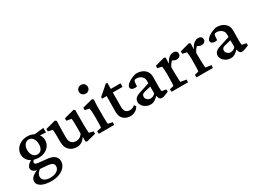

<svg xmlns="http://www.w3.org/2000/svg" viewBox="-27 -1449 3345 2463"><g transform="rotate(-30 1645.5 -217.5)"><path d="M228.5 222.7Q134.8 222.7 80.6 193.4Q26.4 164.1 26.4 115.2Q26.4 82 55.2 54.2Q84 26.4 142.6 1L181.6 7.8Q152.3 25.4 135.7 49.3Q119.1 73.2 119.1 100.6Q119.1 136.7 149.9 157.2Q180.7 177.7 234.4 177.7Q294.9 177.7 333 151.9Q371.1 126 371.1 85.9Q371.1 55.7 348.6 40.5Q326.2 25.4 274.4 21.5L165 12.7L152.3 7.8Q112.3 7.8 86.4 -10.7Q60.5 -29.3 60.5 -58.6Q60.5 -85.9 87.9 -111.8Q115.2 -137.7 162.1 -156.2L175.8 -137.7Q160.2 -127 151.9 -117.2Q143.6 -107.4 143.6 -97.7Q143.6 -85 154.3 -76.7Q165 -68.4 184.6 -66.4L317.4 -52.7Q386.7 -45.9 422.4 -17.1Q458 11.7 458 62.5Q458 107.4 427.7 144Q397.5 180.7 345.7 201.7Q293.9 222.7 228.5 222.7ZM235.4 -119.1Q181.6 -119.1 140.1 -138.2Q98.6 -157.2 75.2 -190.9Q51.8 -224.6 51.8 -267.6Q51.8 -314.5 76.2 -351.1Q100.6 -387.7 142.6 -409.2Q184.6 -430.7 236.3 -430.7Q288.1 -430.7 328.6 -410.2Q369.1 -389.6 392.6 -354Q416 -318.4 416 -274.4Q416 -230.5 392.6 -194.8Q369.1 -159.2 328.1 -139.2Q287.1 -119.1 235.4 -119.1ZM241.2 -164.1Q278.3 -164.1 299.8 -192.4Q321.3 -220.7 321.3 -268.6Q321.3 -322.3 297.9 -354.5Q274.4 -386.7 235.4 -386.7Q198.2 -386.7 175.3 -356.4Q152.3 -326.2 152.3 -276.4Q152.3 -226.6 176.8 -195.3Q201.2 -164.1 241.2 -164.1ZM473.6 -353.5 351.6 -363.3 314.5 -404.3 473.6 -420.9Z M948.2 -75.2 1010.7 -59.6V-24.4L871.1 10.7L853.5 -2L854.5 -65.4L851.6 -66.4Q823.2 -24.4 792.5 -8.3Q761.7 7.8 727.5 7.8Q660.2 7.8 616.2 -33.7Q572.3 -75.2 572.3 -158.2V-242.2Q572.3 -265.6 570.8 -290Q569.3 -314.5 567.4 -339.8L501 -353.5V-389.6L648.4 -428.7L668.9 -412.1Q667 -382.8 665.5 -346.2Q664.1 -309.6 664.1 -270.5L663.1 -170.9Q663.1 -114.3 689.5 -88.9Q715.8 -63.5 758.8 -63.5Q782.2 -63.5 807.6 -76.7Q833 -89.8 851.6 -120.1V-228.5Q851.6 -250 851.1 -270Q850.6 -290 849.6 -308.1Q848.6 -326.2 846.7 -339.8L775.4 -353.5V-389.6L925.8 -428.7L944.3 -414.1Q943.4 -389.6 942.9 -368.2Q942.4 -346.7 942.4 -323.7Q942.4 -300.8 942.4 -273.4V-201.2Q942.4 -157.2 944.3 -125Q946.3 -92.8 948.2 -75.2Z M1052.7 0 1049.8 -39.1 1115.2 -53.7Q1116.2 -57.6 1117.2 -68.8Q1118.2 -80.1 1119.1 -101.1Q1120.1 -122.1 1120.1 -155.3V-224.6Q1120.1 -259.8 1118.2 -289.6Q1116.2 -319.3 1112.3 -339.8L1046.9 -353.5V-389.6L1199.2 -428.7L1217.8 -413.1Q1214.8 -382.8 1213.4 -353Q1211.9 -323.2 1211.9 -284.2V-161.1Q1211.9 -120.1 1213.4 -90.8Q1214.8 -61.5 1216.8 -53.7L1282.2 -39.1L1280.3 0ZM1167 -529.3Q1137.7 -529.3 1118.7 -548.3Q1099.6 -567.4 1099.6 -593.8Q1099.6 -620.1 1118.7 -639.2Q1137.7 -658.2 1167 -658.2Q1196.3 -658.2 1214.4 -639.2Q1232.4 -620.1 1232.4 -593.8Q1232.4 -567.4 1214.4 -548.3Q1196.3 -529.3 1167 -529.3Z M1645.5 -67.4Q1627.9 -32.2 1593.8 -12.2Q1559.6 7.8 1520.5 7.8Q1459 7.8 1418.9 -28.8Q1378.9 -65.4 1378.9 -140.6L1381.8 -369.1H1313.5V-392.6L1451.2 -512.7H1474.6L1472.7 -392.6L1471.7 -154.3Q1471.7 -107.4 1492.7 -85Q1513.7 -62.5 1552.7 -62.5Q1573.2 -62.5 1592.3 -70.8Q1611.3 -79.1 1626 -92.8ZM1430.7 -369.1V-421.9H1617.2V-369.1Z M1822.3 7.8Q1781.2 7.8 1750 -9.3Q1718.8 -26.4 1702.1 -51.8Q1685.5 -77.1 1685.5 -102.5Q1685.5 -135.7 1707 -158.2Q1728.5 -180.7 1776.4 -195.3L1926.8 -244.1V-289.1Q1926.8 -312.5 1912.6 -331.5Q1898.4 -350.6 1875 -362.3Q1851.6 -374 1823.2 -374Q1800.8 -374 1793 -364.7Q1785.2 -355.5 1783.2 -328.1L1780.3 -281.2Q1741.2 -272.5 1714.4 -283.7Q1687.5 -294.9 1687.5 -321.3Q1687.5 -337.9 1703.6 -355.5Q1719.7 -373 1744.6 -388.7Q1769.5 -404.3 1797.9 -415.5Q1826.2 -426.8 1851.6 -430.7Q1928.7 -430.7 1974.1 -392.1Q2019.5 -353.5 2020.5 -290L2018.6 -134.8Q2018.6 -114.3 2020 -97.2Q2021.5 -80.1 2024.4 -71.3L2087.9 -59.6V-25.4L2035.2 -4.9Q2020.5 1 2007.8 4.4Q1995.1 7.8 1985.4 7.8Q1953.1 7.8 1941.4 -27.3L1928.7 -68.4L1945.3 -66.4Q1914.1 -30.3 1883.8 -11.2Q1853.5 7.8 1822.3 7.8ZM1856.4 -59.6Q1876 -59.6 1893.6 -68.4Q1911.1 -77.1 1926.8 -94.7V-195.3L1831.1 -171.9Q1807.6 -166 1797.4 -153.8Q1787.1 -141.6 1787.1 -122.1Q1787.1 -97.7 1807.6 -78.6Q1828.1 -59.6 1856.4 -59.6Z M2130.9 0 2127.9 -38.1 2188.5 -53.7Q2189.5 -57.6 2190.4 -70.3Q2191.4 -83 2192.4 -104.5Q2193.4 -126 2193.4 -155.3L2194.3 -230.5Q2194.3 -262.7 2191.9 -291Q2189.5 -319.3 2185.5 -339.8L2123 -353.5V-389.6L2266.6 -428.7L2284.2 -414.1L2280.3 -334L2283.2 -333Q2311.5 -388.7 2341.3 -408.2Q2371.1 -427.7 2399.4 -427.7Q2422.9 -427.7 2439.5 -415.5Q2456.1 -403.3 2456.1 -377.9Q2456.1 -352.5 2438.5 -338.9Q2420.9 -325.2 2394.5 -325.2Q2375 -325.2 2358.4 -333Q2341.8 -340.8 2325.2 -356.4L2344.7 -351.6Q2328.1 -339.8 2312.5 -320.3Q2296.9 -300.8 2284.2 -272.5L2285.2 -186.5Q2286.1 -158.2 2287.1 -131.3Q2288.1 -104.5 2289.1 -84Q2290 -63.5 2291 -53.7L2376 -40L2373 0Z M2500 0 2497.1 -38.1 2557.6 -53.7Q2558.6 -57.6 2559.6 -70.3Q2560.5 -83 2561.5 -104.5Q2562.5 -126 2562.5 -155.3L2563.5 -230.5Q2563.5 -262.7 2561 -291Q2558.6 -319.3 2554.7 -339.8L2492.2 -353.5V-389.6L2635.7 -428.7L2653.3 -414.1L2649.4 -334L2652.3 -333Q2680.7 -388.7 2710.4 -408.2Q2740.2 -427.7 2768.6 -427.7Q2792 -427.7 2808.6 -415.5Q2825.2 -403.3 2825.2 -377.9Q2825.2 -352.5 2807.6 -338.9Q2790 -325.2 2763.7 -325.2Q2744.1 -325.2 2727.5 -333Q2710.9 -340.8 2694.3 -356.4L2713.9 -351.6Q2697.3 -339.8 2681.6 -320.3Q2666 -300.8 2653.3 -272.5L2654.3 -186.5Q2655.3 -158.2 2656.2 -131.3Q2657.2 -104.5 2658.2 -84Q2659.2 -63.5 2660.2 -53.7L2745.1 -40L2742.2 0Z M3009.8 7.8Q2968.8 7.8 2937.5 -9.3Q2906.2 -26.4 2889.6 -51.8Q2873 -77.1 2873 -102.5Q2873 -135.7 2894.5 -158.2Q2916 -180.7 2963.9 -195.3L3114.3 -244.1V-289.1Q3114.3 -312.5 3100.1 -331.5Q3085.9 -350.6 3062.5 -362.3Q3039.1 -374 3010.7 -374Q2988.3 -374 2980.5 -364.7Q2972.7 -355.5 2970.7 -328.1L2967.8 -281.2Q2928.7 -272.5 2901.9 -283.7Q2875 -294.9 2875 -321.3Q2875 -337.9 2891.1 -355.5Q2907.2 -373 2932.1 -388.7Q2957 -404.3 2985.4 -415.5Q3013.7 -426.8 3039.1 -430.7Q3116.2 -430.7 3161.6 -392.1Q3207 -353.5 3208 -290L3206.1 -134.8Q3206.1 -114.3 3207.5 -97.2Q3209 -80.1 3211.9 -71.3L3275.4 -59.6V-25.4L3222.7 -4.9Q3208 1 3195.3 4.4Q3182.6 7.8 3172.9 7.8Q3140.6 7.8 3128.9 -27.3L3116.2 -68.4L3132.8 -66.4Q3101.6 -30.3 3071.3 -11.2Q3041 7.8 3009.8 7.8ZM3043.9 -59.6Q3063.5 -59.6 3081.1 -68.4Q3098.6 -77.1 3114.3 -94.7V-195.3L3018.6 -171.9Q2995.1 -166 2984.9 -153.8Q2974.6 -141.6 2974.6 -122.1Q2974.6 -97.7 2995.1 -78.6Q3015.6 -59.6 3043.9 -59.6Z"/></g></svg>

Font: Crimson Pro Medium
Style: Regular
Weight: 500
Designer: Jacques Le Bailly
Foundry: Baron von Fonthausen
Version: Version 1.003